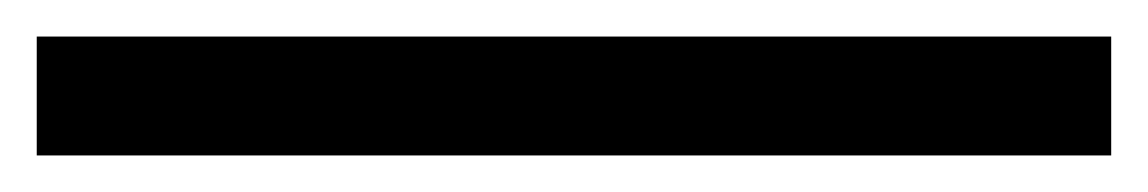

<svg xmlns="http://www.w3.org/2000/svg" viewBox="-35 115 622 104"><path d="M566.9 199.2H-15.1V134.8H566.9Z"/></svg>

Font: Libra Sans Modern
Style: Regular
Weight: 400
Foundry: Stefan Peev, Context Ltd
Version: Version 1.000